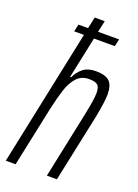

<svg xmlns="http://www.w3.org/2000/svg" viewBox="-145 -804 622 865"><g transform="rotate(20 166.5 -371.5)"><path d="M327 -436Q327 -405 312 -326L243 0H195L260 -310Q268 -348 273 -378.5Q278 -409 278 -426Q278 -455 266 -464.5Q254 -474 225 -474Q189 -474 166.5 -449Q144 -424 131.5 -385.5Q119 -347 105 -284L45 0H-2L135 -653H88L96 -688H142L154 -743H202L190 -688H291L283 -653H183L141 -454H146Q159 -482 181.5 -500Q204 -518 243 -518Q288 -518 307.5 -499.5Q327 -481 327 -436Z"/></g></svg>

Font: Saira Ultra Condensed Light
Style: Italic
Weight: 300
Width: 1
Italic angle: -12°
Designer: Hector Gatti with collaboration of the Omnibus-Type team
Foundry: Omnibus-Type
Version: Version 1.001; ttfautohint (v1.8)